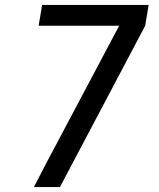

<svg xmlns="http://www.w3.org/2000/svg" viewBox="-20 -755 640 775"><path d="M222 0H117L165 -93L461 -651H136L150 -735H580L566 -651Z"/></svg>

Font: Iosevka Medium Extended
Style: Italic
Weight: 500
Width: 7
Italic angle: -9°
Monospace: yes
Designer: Belleve Invis
Foundry: Belleve Invis
Version: Version 32.5.0; ttfautohint (v1.8.4)